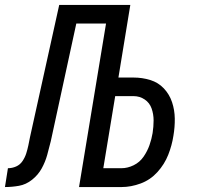

<svg xmlns="http://www.w3.org/2000/svg" viewBox="-58 -755 798 775"><path d="M-38 0Q-10 0 18.5 -5Q47 -10 71.5 -29.5Q96 -49 110.5 -75.5Q125 -102 132.5 -129.5Q140 -157 147 -185L250 -660H370L261 0H433Q471 0 510 -14.5Q549 -29 577.5 -60.5Q606 -92 621 -130Q636 -168 642 -207Q648 -242 647.5 -276.5Q647 -311 636.5 -342.5Q626 -374 603.5 -398Q581 -422 548.5 -432Q516 -442 481 -442H420L468 -735H181L63 -201Q60 -185 56.5 -168.5Q53 -152 48 -136Q43 -120 33 -105Q23 -90 7 -83Q-9 -76 -26 -76ZM432 -76H359L407 -367H481Q506 -367 526 -353.5Q546 -340 554 -317Q562 -294 562 -269Q562 -244 558 -218Q554 -194 545.5 -169.5Q537 -145 521.5 -122.5Q506 -100 481.5 -88Q457 -76 432 -76Z"/></svg>

Font: Iosevka Sparkle Oblique
Style: Regular
Weight: 400
Italic angle: -9°
Designer: Belleve Invis
Foundry: Belleve Invis
Version: Version 4.5.0; ttfautohint (v1.8.3)